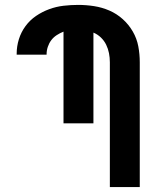

<svg xmlns="http://www.w3.org/2000/svg" viewBox="-20 -763 640 783"><path d="M550 0H428V-509Q428 -528 424.5 -546Q421 -564 413 -580.5Q405 -597 391.5 -610Q378 -623 361 -630V-260H239V-634Q224 -628 211 -619.5Q198 -611 189 -599Q180 -587 175 -572Q170 -557 170 -542V-540H48V-544Q48 -574 57 -603Q66 -632 84 -656.5Q102 -681 127 -698Q152 -715 180.5 -725.5Q209 -736 239 -739.5Q269 -743 299 -743Q331 -743 363.5 -738Q396 -733 426 -720Q456 -707 480.5 -685Q505 -663 521.5 -634.5Q538 -606 544 -574Q550 -542 550 -509Z"/></svg>

Font: Iosevka Heavy Extended
Style: Regular
Weight: 900
Width: 7
Monospace: yes
Designer: Belleve Invis
Foundry: Belleve Invis
Version: Version 32.5.0; ttfautohint (v1.8.4)